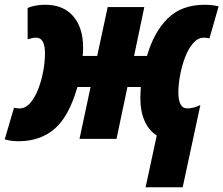

<svg xmlns="http://www.w3.org/2000/svg" viewBox="-55 -583 938 806"><path d="M556.2 203.1 603 -14.2Q569.3 -35.6 551.8 -75.9Q534.2 -116.2 534.2 -169.9Q534.2 -181.2 534.9 -193.4Q535.6 -205.6 536.1 -217.8H480L434.1 0H278.8L325.2 -217.8H270Q234.4 -93.3 173.6 -41.7Q112.8 9.8 23.9 9.8Q8.8 9.8 -5.6 8.1Q-20 6.3 -35.2 2L3.9 -130.9Q15.1 -127.9 26.9 -127.9Q52.2 -127.9 72 -150.9Q91.8 -173.8 105.7 -209.7Q119.6 -245.6 126.7 -285.2Q133.8 -324.7 133.8 -357.9Q133.8 -424.8 97.2 -424.8Q87.9 -424.8 79.1 -422.9Q70.3 -420.9 61 -418V-549.8Q92.8 -563 134.8 -563Q211.4 -563 252.7 -514.6Q293.9 -466.3 293.9 -382.8Q293.9 -375 293.5 -366Q293 -356.9 292 -348.1H353L397 -553.2H550.8L507.8 -348.1H562Q590.8 -447.8 648.9 -505.4Q707 -563 804.2 -563Q818.4 -563 833 -561.5Q847.7 -560.1 862.8 -556.2L824.2 -421.9Q813.5 -424.8 800.8 -424.8Q775.9 -424.8 755.9 -401.9Q735.8 -378.9 722.2 -343.3Q708.5 -307.6 701.2 -268.1Q693.8 -228.5 693.8 -194.8Q693.8 -127.9 731 -127.9Q756.8 -127.9 786.1 -142.1L711.9 203.1Z"/></svg>

Font: Open Sans Condensed ExtraBold
Style: Italic
Weight: 800
Width: 3
Italic angle: -12°
Designer: Monotype Design Team
Foundry: Monotype Imaging Inc.
Version: Version 3.003; ttfautohint (v1.8.4)